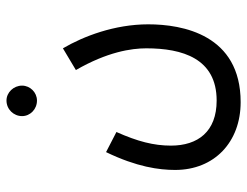

<svg xmlns="http://www.w3.org/2000/svg" viewBox="-105 -427 762 592"><g transform="rotate(-90 276.0 -131.0)"><path d="M262 -398C287 -398 308 -419 308 -444C308 -470 287 -492 262 -492C235 -492 214 -470 214 -444C214 -419 235 -398 262 -398ZM48 28C48 149 134 230 257 230C465 230 497 51 497 -55C497 -159 460 -255 423 -318L356 -278C412 -181 423 -107 423 -61C423 50 392 156 262 156C166 156 123 98 123 15C123 -38 136 -88 165 -153L103 -185C57 -90 48 -21 48 28Z"/></g></svg>

Font: Noto Sans Arabic ExtCond
Style: Regular
Weight: 400
Width: 2
Designer: Monotype Design Team, Nadine Chahine, Nizar Qandah and Khaled Hosny
Foundry: Monotype Imaging Inc.
Version: Version 2.012